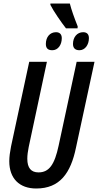

<svg xmlns="http://www.w3.org/2000/svg" viewBox="-20 -1067 560 1097"><path d="M357 -905H423L424 -916C403 -969 388 -1011 379 -1047H268V-1039C284 -1006 331 -938 357 -905ZM279 -780C311 -780 333 -810 333 -849C333 -871 321 -883 300 -883C265 -883 242 -855 242 -816C242 -791 254 -780 279 -780ZM434 -780C465 -780 488 -810 488 -849C488 -872 476 -883 455 -883C421 -883 397 -855 397 -816C397 -792 410 -780 434 -780ZM187 10C322 10 384 -78 414 -223L520 -714H418L315 -235C292 -127 261 -82 200 -82C158 -82 136 -107 136 -160C136 -179 139 -203 144 -227L248 -714H147L43 -230C37 -200 33 -170 33 -146C33 -47 91 10 187 10Z"/></svg>

Font: Noto Sans UI Condensed Medium
Style: Italic
Weight: 500
Width: 3
Italic angle: -12°
Designer: Monotype Design Team
Foundry: Monotype Imaging Inc.
Version: Version 1.901